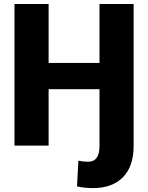

<svg xmlns="http://www.w3.org/2000/svg" viewBox="-20 -731 744 964"><path d="M224.1 -710.9V-415H479.5V-710.9H650.9V2Q650.9 104 597.4 158.7Q543.9 213.4 447.3 213.4Q404.3 213.4 366.7 205.1L373.5 75.7Q397 81.1 422.4 81.1Q479.5 81.1 479.5 2.4V-283.2H224.1V0H52.7V-710.9Z"/></svg>

Font: Roboto
Style: Regular
Weight: 900
Designer: Google
Version: Version 2.001171; 2014